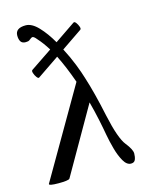

<svg xmlns="http://www.w3.org/2000/svg" viewBox="-104 -714 596 789"><g transform="rotate(-15 194.5 -319.0)"><path d="M47 12Q3 12 7 4L225 -372Q201 -440 175 -492L81 -428Q77 -426 71 -434Q65 -442 61.5 -452.5Q58 -463 63 -466L155 -528Q136 -559 116 -581Q108 -591 104 -593.5Q100 -596 98 -596Q93 -596 85 -589Q81 -585 76 -584Q71 -583 66 -583Q51 -583 45 -592.5Q39 -602 39 -618Q39 -650 83 -650Q109 -650 136.5 -621Q164 -592 188 -550L276 -610Q281 -613 287 -605Q293 -597 296.5 -587Q300 -577 295 -574L207 -514Q227 -476 241.5 -439Q256 -402 263 -378Q274 -344 285 -301Q296 -258 307 -206Q329 -104 354 -73Q378 -43 378 -26Q378 -11 373.5 0Q369 11 355 11Q337 11 323.5 -12.5Q310 -36 301 -69Q292 -102 287 -130Q282 -159 274 -197Q266 -235 255 -276L94 5Q91 9 78 10.5Q65 12 47 12Z"/></g></svg>

Font: Junicode Two Beta Condensed
Style: Regular
Weight: 400
Width: 3
Designer: Peter S. Baker
Foundry: Briery Creek Software
Version: Version 1.053; ttfautohint (v1.8.4)